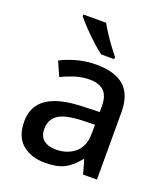

<svg xmlns="http://www.w3.org/2000/svg" viewBox="-141 -866 856 977"><g transform="rotate(20 287.0 -378.0)"><path d="M292 -549Q393 -549 443.5 -504.5Q494 -460 494 -365V0H419L398 -75H394Q359 -31 320.5 -10.5Q282 10 214 10Q141 10 93 -29.5Q45 -69 45 -153Q45 -235 107 -278Q169 -321 298 -325L390 -328V-358Q390 -417 363 -441.5Q336 -466 287 -466Q246 -466 208 -454Q170 -442 135 -425L101 -502Q139 -522 188.5 -535.5Q238 -549 292 -549ZM317 -257Q225 -253 189.5 -226.5Q154 -200 154 -152Q154 -110 179 -91Q204 -72 244 -72Q306 -72 347.5 -107Q389 -142 389 -212V-259ZM265 -766Q277 -744 295 -716.5Q313 -689 332 -663Q351 -637 367 -618V-606H296Q272 -624 241.5 -652Q211 -680 183.5 -709Q156 -738 142 -756V-766Z"/></g></svg>

Font: Noto Sans Ethiopic Medium
Style: Regular
Weight: 500
Designer: Monotype Design Team
Foundry: Monotype Imaging Inc.
Version: Version 2.102; ttfautohint (v1.8.4.7-5d5b)